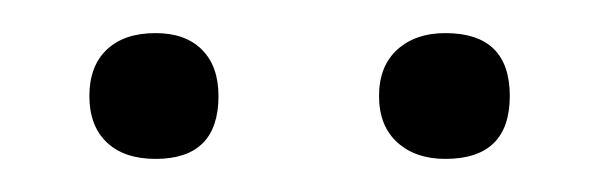

<svg xmlns="http://www.w3.org/2000/svg" viewBox="-20 -577 362 116"><path d="M74 -481Q55 -481 44.5 -491Q34 -501 34 -519Q34 -537 44.5 -547Q55 -557 74 -557Q92 -557 102 -547Q112 -537 112 -519Q112 -481 74 -481ZM249 -481Q231 -481 220 -491Q209 -501 209 -519Q209 -537 220 -547Q231 -557 249 -557Q288 -557 288 -519Q288 -481 249 -481Z"/></svg>

Font: Cormorant Garamond Light Light
Style: Regular
Weight: 300
Version: Version 4.001